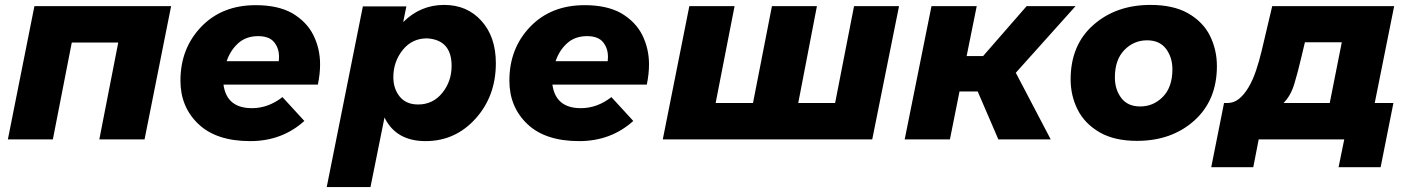

<svg xmlns="http://www.w3.org/2000/svg" viewBox="-20 -567 5731 781"><path d="M120 -542H676L568 0H384L461 -394H272L195 0H12Z M998 7Q860 7 787 -62.5Q714 -132 714 -239Q714 -370 798.5 -458Q883 -546 1020 -546Q1109.5 -546 1167.5 -514Q1227.5 -479 1254.8 -424Q1282 -369 1282 -305Q1282 -266 1273 -223H889Q902 -127 1005 -127Q1071 -127 1129 -172L1218 -75Q1127 7 998 7ZM1114 -318 1115 -336Q1115 -371 1095 -395.5Q1075 -420 1030 -420Q981 -420 949 -391.2Q917 -362.5 902 -318Z M1487 194H1309L1456 -541H1633L1620 -477Q1690 -547 1787 -547Q1880 -547 1938.5 -482Q1997 -417 1997 -310Q1997 -176 1914.5 -84.5Q1832 7 1711 7Q1591 7 1544 -89ZM1681 -142Q1741 -142 1779 -189Q1817 -236 1817 -299Q1817 -405 1717 -411Q1656 -411 1618 -363.5Q1580 -316 1580 -253Q1580 -206 1606 -174Q1632 -142 1681 -142Z M2336 7Q2198 7 2125 -62.5Q2052 -132 2052 -239Q2052 -370 2136.5 -458Q2221 -546 2358 -546Q2447.5 -546 2505.5 -514Q2565.5 -479 2592.8 -424Q2620 -369 2620 -305Q2620 -266 2611 -223H2227Q2240 -127 2343 -127Q2409 -127 2467 -172L2556 -75Q2465 7 2336 7ZM2452 -318 2453 -336Q2453 -371 2433 -395.5Q2413 -420 2368 -420Q2319 -420 2287 -391.2Q2255 -362.5 2240 -318Z M2676 0 2784 -542H2968L2891 -148H3043L3120 -542H3303L3227 -148H3377L3454 -542H3637L3528 0Z M3769 -542H3953L3912 -339H3979L4156 -542H4355L4112 -271L4254 0H4041L3957 -195H3883L3844 0H3660Z M4605 6Q4515 6 4455 -27.5Q4392.5 -63.5 4363.8 -120.5Q4335 -177.5 4335 -244Q4335 -384 4427.5 -465.5Q4520 -547 4660 -547Q4751 -547 4811 -514Q4873.5 -478.5 4901.8 -421.5Q4930 -364.5 4930 -298Q4930 -159 4838 -76.5Q4746 6 4605 6ZM4618 -134Q4672 -134 4710.5 -173.5Q4749 -213 4749 -285Q4749 -334 4723 -368.5Q4697 -403 4646 -403Q4592 -403 4553.5 -363.5Q4515 -324 4515 -252Q4515 -203 4541 -168.5Q4567 -134 4618 -134Z M4959 -148H4973Q4999 -148 5020 -165Q5041 -182 5058.5 -211.5Q5076 -241 5089 -279.5Q5102 -318 5112 -360L5155 -542H5651L5572 -148H5648L5596 113H5425L5448 0H5100L5078 113H4907ZM5438 -395H5288L5273 -332Q5259 -272 5244.5 -224.5Q5230 -177 5201 -148H5389Z"/></svg>

Font: Argentum Sans
Style: Bold Italic
Weight: 700
Italic angle: -11°
Designer: Julieta Ulanovsky (font), Cristiano Sobral (main changes and remaster)
Foundry: Julieta Ulanovsky (font), Cristiano Sobral (main changes and remaster)
Version: Version 2.007;June 15, 2022;FontCreator 14.0.0.2814 64-bit; 